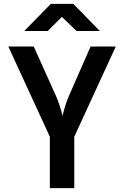

<svg xmlns="http://www.w3.org/2000/svg" viewBox="-20 -970 640 990"><path d="M237 0V-265L23 -730H154L268 -477Q281 -447 290 -418Q299 -389 302 -373Q306 -389 314.5 -418Q323 -447 336 -477L447 -730H577L363 -265V0ZM105 -810 242 -950H358L495 -810H375L299 -883L226 -810Z"/></svg>

Font: NKDuy Mono
Style: Bold
Weight: 700
Monospace: yes
Designer: NKDuy
Foundry: NKDuy
Version: Version 2.251; ttfautohint (v1.8.4.7-5d5b)